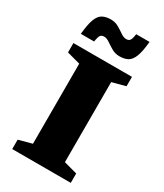

<svg xmlns="http://www.w3.org/2000/svg" viewBox="-228 -1021 946 1109"><g transform="rotate(30 245.0 -467.0)"><path d="M440.5 -62.5V0H50V-62.5L138.5 -86.5V-620.5L50 -644.5V-707H440.5V-644.5L351.5 -620.5V-86.5ZM427.5 -932.5Q421.5 -866.5 408.2 -832.2Q395 -798 373 -785.8Q351 -773.5 318 -773.5Q289 -773.5 265.8 -787Q242.5 -800.5 223 -814.2Q203.5 -828 186 -828Q169 -828 161.5 -817.8Q154 -807.5 149 -774.5H60.5Q66.5 -840.5 79.5 -874.8Q92.5 -909 114.8 -921.2Q137 -933.5 170 -933.5Q199 -933.5 222.2 -920Q245.5 -906.5 265 -892.8Q284.5 -879 302 -879Q318.5 -879 326.2 -889.2Q334 -899.5 338.5 -932.5Z"/></g></svg>

Font: Newsreader 6pt
Style: Bold
Weight: 700
Designer: Hugues Gentile
Foundry: Production Type
Version: Version 1.003; ttfautohint (v1.8.3)